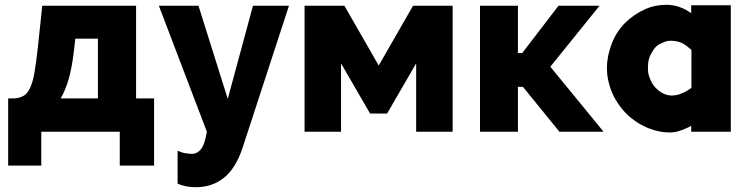

<svg xmlns="http://www.w3.org/2000/svg" viewBox="-20 -549 3105 800"><path d="M14 -139H41Q64 -141 79.5 -150.5Q95 -160 106 -184Q117 -208 124 -249Q131 -290 138 -354L156 -525H547V-139H622V141H479V0H152V141H14ZM388 -139V-388H294L287 -329Q279 -264 266 -219Q253 -174 233 -139Z M720 79Q737 87 752.5 89.5Q768 92 779 92Q802 92 817.5 72.5Q833 53 842 0L642 -525H807L929 -137L1034 -525H1184L991 66Q963 151 914 191Q865 231 796 231Q776 231 756.5 227.5Q737 224 720 216Z M1558 -276 1701 -525H1866V0H1714V-285L1593 -76H1522L1401 -285V0H1249V-525H1415Z M2307 -525H2478L2273 -271L2495 0H2311L2159 -187H2138V0H1980V-525H2138V-328H2156Z M2772 3Q2722 3 2672 -19Q2623 -41 2586 -79Q2564 -102 2545 -134Q2526 -165 2516 -207Q2509 -235 2509 -262Q2509 -264 2509 -268Q2509 -316 2530 -370Q2549 -418 2585 -454Q2620 -489 2671 -512Q2709 -529 2758 -529Q2811 -529 2860 -494V-527H3025V0H2860V-25Q2854 -21 2845 -17Q2804 3 2772 3ZM2778 -151Q2780 -151 2782 -151Q2791 -151 2807 -155Q2814 -157 2832 -165Q2843 -170 2861 -183V-341Q2851 -350 2838 -360L2836 -361Q2827 -368 2816 -372Q2797 -379 2779 -379Q2777 -379 2775 -379Q2774 -379 2772 -379Q2762 -380 2743 -372Q2721 -363 2712 -353Q2701 -341 2691 -321Q2681 -302 2680 -277Q2679 -258 2681 -246Q2684 -229 2692 -213Q2701 -193 2716 -179Q2731 -165 2747 -158Q2763 -151 2778 -151Z"/></svg>

Font: Oxford Sans
Style: Regular
Weight: 800
Designer: Matt McInerney, Pablo Impallari, Rodrigo Fuenzalida
Foundry: Matt McInerney, Pablo Impallari, Rodrigo Fuenzalida
Version: Version 3.000g; ttfautohint (v1.5) -l 8 -r 28 -G 28 -x 14 -D